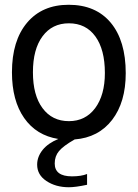

<svg xmlns="http://www.w3.org/2000/svg" viewBox="-20 -559 574 800"><path d="M267.1 -461.9Q197.3 -461.9 157.2 -407.7Q117.2 -354 117.2 -257.8Q117.2 -162.1 157.2 -108.4Q197.3 -54.2 267.1 -54.2Q335.9 -54.2 376.5 -108.4Q417 -163.1 417 -254.9Q417 -352.5 377.4 -407.2Q337.9 -461.9 267.1 -461.9ZM267.1 221.2Q211.9 221.2 172.9 194.8Q134.8 169.4 134.8 127Q134.8 93.8 158.2 64.9Q181.2 37.1 223.1 20Q131.3 5.4 80.6 -67.4Q29.8 -140.1 29.8 -257.8Q29.8 -389.6 92.8 -464.4Q155.8 -539.1 266.1 -539.1Q378.9 -539.1 441.4 -464.4Q503.9 -389.2 503.9 -253.9Q503.9 -133.3 447.3 -59.6Q390.6 14.2 291 22Q243.2 49.3 225.6 70.8Q208 91.8 208 122.1Q208 175.8 279.8 175.8Q318.4 175.8 342.8 166V210.9Q294.4 221.2 267.1 221.2Z"/></svg>

Font: Miedinger*
Style: Book
Weight: 400
Version: Version 001.000